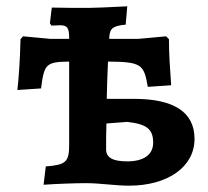

<svg xmlns="http://www.w3.org/2000/svg" viewBox="-20 -580 660 608"><path d="M404 -267H318C319 -307 320 -347 322 -385C427 -384 436 -377 448 -305L522 -310C518 -365 515 -412 515 -456L506 -465L419 -457H326V-462C328 -491 338 -498 378 -502L383 -560C321 -557 280 -555 262 -555C226 -555 181 -555 144 -556L138 -506L143 -499C153 -499 164 -500 170 -500C193 -500 199 -492 199 -460V-457H139L53 -465L45 -456C43 -379 39 -330 35 -295L110 -300C120 -377 125 -384 199 -385V-122C199 -67 189 -58 125 -53L118 5C161 2 220 0 253 0C297 0 346 8 388 8C512 8 596 -52 596 -140C596 -225 531 -267 404 -267ZM383 -69C337 -69 316 -81 316 -107C316 -133 316 -161 317 -189L383 -194C445 -187 465 -171 465 -128C465 -90 435 -69 383 -69Z"/></svg>

Font: Alegreya SC
Style: Bold
Weight: 700
Designer: Juan Pablo del Peral
Foundry: Huerta Tipografica
Version: Version 2.007;PS 002.007;hotconv 1.0.88;makeotf.lib2.5.64775